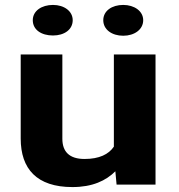

<svg xmlns="http://www.w3.org/2000/svg" viewBox="-20 -749 725 779"><path d="M323 -104C261 -104 233 -134 233 -186V-528H64V-187C64 -64 129 10 274 10C355 10 410 -16 448 -54L453 0H611V-528H442V-154C421 -123 383 -104 323 -104ZM195 -605C241 -605 275 -629 275 -667C275 -704 240 -729 195 -729C149 -729 113 -705 113 -667C113 -628 148 -605 195 -605ZM480 -604C525 -604 561 -629 561 -667C561 -704 525 -729 480 -729C434 -729 399 -705 399 -667C399 -629 434 -604 480 -604Z"/></svg>

Font: Asimov
Style: XWid
Weight: 500
Designer: Google
Version: Version 2.000980; 2014